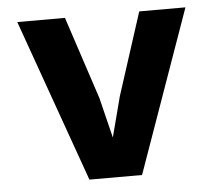

<svg xmlns="http://www.w3.org/2000/svg" viewBox="-45 -605 739 654"><g transform="rotate(-5 325.0 -278.0)"><path d="M235 0 37 -556H200L293 -274L327 -136L363 -274L454 -556H612L415 0Z"/></g></svg>

Font: Azeret Mono
Style: Bold
Weight: 700
Designer: Martin Vácha
Foundry: Displaay
Version: Version 1.002